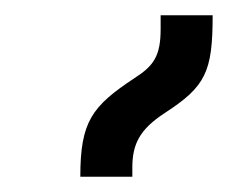

<svg xmlns="http://www.w3.org/2000/svg" viewBox="-20 -834 310 251"><path d="M85 -603H153V-615C153 -646 163 -665 195 -686C249 -721 258 -740 258 -814H190V-796C190 -761 181 -748 156 -732C100 -695 85 -675 85 -603Z"/></svg>

Font: Noto Serif Armenian SemiCondensed Medium
Style: Regular
Weight: 500
Width: 4
Designer: Monotype Design Team
Foundry: Monotype Imaging Inc.
Version: Version 2.008